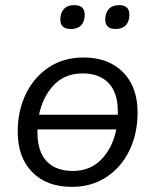

<svg xmlns="http://www.w3.org/2000/svg" viewBox="-20 -719 606 748"><path d="M260 9Q162 9 105.5 -48.5Q49 -106 49 -206Q49 -288 81 -353.5Q113 -419 170.5 -457Q228 -495 305 -495Q403 -495 459.5 -437.5Q516 -380 516 -281Q516 -199 484.5 -133.5Q453 -68 395 -29.5Q337 9 260 9ZM302 -433Q233 -433 190 -388Q147 -343 132 -272H439Q439 -279 439 -285Q439 -358 403 -395.5Q367 -433 302 -433ZM264 -53Q332 -53 375.5 -98.5Q419 -144 433 -215H126Q126 -209 126 -202Q126 -128 162 -90.5Q198 -53 264 -53ZM430 -606Q390 -606 390 -643Q390 -669 404 -684Q418 -699 444 -699Q484 -699 484 -662Q484 -635 470 -620.5Q456 -606 430 -606ZM256 -606Q215 -606 215 -643Q215 -669 229 -684Q243 -699 269 -699Q310 -699 310 -662Q310 -635 296 -620.5Q282 -606 256 -606Z"/></svg>

Font: Nunito
Style: Italic
Weight: 400
Italic angle: -9°
Designer: Vernon Adams
Foundry: Vernon Adams
Version: Version 3.601; ttfautohint (v1.8.2.53-6de2)